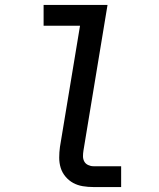

<svg xmlns="http://www.w3.org/2000/svg" viewBox="-20 -755 640 775"><path d="M357 0Q335 0 314 -3.5Q293 -7 275.5 -16.5Q258 -26 244.5 -42Q231 -58 225 -77.5Q219 -97 219 -118.5Q219 -140 222 -162L303 -651H156V-735H414L317 -148Q315 -136 315 -124.5Q315 -113 320 -103.5Q325 -94 335.5 -89Q346 -84 357 -84H469V0Z"/></svg>

Font: Iosevka Curly MdExObl
Style: Regular
Weight: 500
Width: 7
Italic angle: -9°
Monospace: yes
Designer: Belleve Invis
Foundry: Belleve Invis
Version: Version 11.1.0; ttfautohint (v1.8.3)